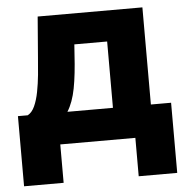

<svg xmlns="http://www.w3.org/2000/svg" viewBox="-51 -589 778 800"><g transform="rotate(-5 338.0 -189.0)"><path d="M17.6 160.6V-132.8H58.6Q76.7 -142.6 87.9 -167.2Q99.1 -191.9 105.7 -225.8Q112.3 -259.8 116 -297.1Q119.6 -334.5 122.1 -369.1L135.7 -539.1H573.7V-132.8H658.2V160.6H497.1V0H183.1V160.6ZM224.6 -132.8H415V-410.2H277.8L274.9 -369.1Q270 -284.7 259 -227.3Q248 -169.9 224.6 -132.8Z"/></g></svg>

Font: Inter 18pt ExtraBold
Style: Regular
Weight: 800
Designer: Rasmus Andersson
Foundry: rsms
Version: Version 4.001;git-66647c0bb